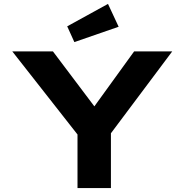

<svg xmlns="http://www.w3.org/2000/svg" viewBox="-20 -963 945 983"><path d="M376.8 0V-323L392.8 -254L42.8 -700H250.9L507.9 -359L420.8 -360L666.8 -700H861.9L539.9 -270L547.9 -331V0ZM360.7 -747.5 324.1 -828.2 532.9 -943 587.4 -826Z"/></svg>

Font: Lexend Peta
Style: Regular
Weight: 400
Designer: Bonnie Shaver-Troup, Thomas Jockin
Foundry: Lexend
Version: Version 1.007